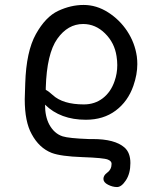

<svg xmlns="http://www.w3.org/2000/svg" viewBox="-20 -506 618 776"><path d="M413 192Q431 179 431 156Q431 145 416 139Q399 132 312.5 129Q226 126 189 112Q138 92 108 36Q80 -14 80 -105Q80 -114 82 -169Q86 -298 125 -368Q164 -438 215 -462Q266 -486 318 -486Q370 -486 417 -456Q464 -426 494.5 -379.5Q525 -333 533 -278Q535 -262 535 -247Q535 -205 519 -159Q497 -96 447.5 -59Q398 -22 327 -22Q224 -22 162 -83Q162 -35 179 -3Q199 34 233 45Q258 53 339 56H355Q444 56 483 90Q507 111 507 153Q507 195 489 222.5Q471 250 453 250Q435 250 416.5 240.5Q398 231 398 217Q398 203 413 192ZM193 -122Q234 -84 319 -84Q363 -84 395.5 -109Q428 -134 443 -178Q454 -209 454 -243Q454 -260 451 -279Q443 -333 404.5 -371Q366 -409 316 -409Q254 -409 211.5 -349Q169 -289 165 -151V-143Q178 -136 193 -122Z"/></svg>

Font: Moon Stars Kai
Style: Bold
Weight: 700
Designer: GuiWonder
Version: Version 1.101